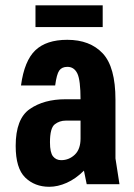

<svg xmlns="http://www.w3.org/2000/svg" viewBox="-20 -707 513 737"><path d="M231.2 -326Q148.8 -326 94.5 -288.6Q40.2 -251.2 40.2 -147Q40.2 -61 76.8 -25.5Q113.4 10 169 10Q201.8 10 236.2 -5.3Q270.6 -20.6 302.2 -52L312.8 0H438.6L423.2 -99V-326ZM60.6 -379H191.8Q197.4 -422 207.4 -436.2Q217.4 -450.4 238.8 -450.4Q264.4 -450.4 276.8 -425.1Q289.2 -399.8 289.2 -324H423.2Q423.2 -450 374.3 -502.1Q325.4 -554.2 238.2 -554.2Q157.8 -554.2 115.6 -513.9Q73.4 -473.6 60.6 -379ZM171.8 -160.6Q171.8 -215.6 190.2 -229.8Q208.6 -244 232.2 -244H289.2V-175.6Q289.2 -134.2 267 -113.2Q244.8 -92.2 214.8 -92.2Q195.2 -92.2 183.5 -106.8Q171.8 -121.4 171.8 -160.6ZM116.2 -603H374.2V-686.6H116.2Z"/></svg>

Font: Secuela Light
Style: Regular
Weight: 300
Designer: Fernando Haro
Foundry: deFharo
Version: Version 1.708